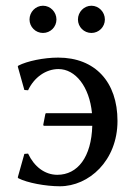

<svg xmlns="http://www.w3.org/2000/svg" viewBox="-20 -640 474 670"><path d="M301 -245H142C140 -245 139 -245 138 -241L131 -205C131 -202 132 -201 135 -201H302C299 -92 251 -30 180 -30C136 -30 99 -59 78 -104L65 -103L42 -21L44 -18C75 -2 139 10 189 10C290 10 390 -79 390 -218C390 -354 312 -439 183 -439C133 -439 75 -427 44 -411L42 -408L65 -326L78 -325C99 -370 140 -399 184 -399C243 -399 292 -338 301 -245ZM83 -572C83 -546 104 -525 130 -525C156 -525 177 -546 177 -572C177 -598 156 -620 130 -620C104 -620 83 -598 83 -572ZM252 -572C252 -546 273 -525 299 -525C325 -525 346 -546 346 -572C346 -598 325 -620 299 -620C273 -620 252 -598 252 -572Z"/></svg>

Font: Libertinus Sans
Style: Regular
Weight: 400
Designer: Philipp H. Poll, Khaled Hosny
Foundry: Caleb Maclennan
Version: Version 7.050;RELEASE